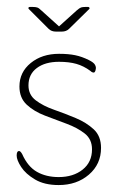

<svg xmlns="http://www.w3.org/2000/svg" viewBox="-20 -522 339 553"><path d="M150 -446 201 -492Q209 -499 213.5 -500.5Q218 -502 226 -502H234Q236 -502 237.5 -500Q239 -498 237 -496L179 -439Q171 -431 158 -431H141Q128 -431 120 -439L63 -496Q61 -498 62 -500Q63 -502 66 -502H74Q82 -502 87 -500.5Q92 -499 99 -492ZM256 -324 255 -319Q253 -313 250 -313Q245 -313 240 -318Q221 -332 200 -338Q179 -344 150 -344Q110 -344 86 -326Q62 -308 62 -276Q62 -249 83 -233Q104 -217 135.5 -206Q167 -195 198 -182Q229 -169 250 -149.5Q271 -130 271 -96Q271 -49 236 -19Q201 11 149 11Q108 11 81 -5Q54 -21 41 -41Q28 -61 28 -74Q28 -87 35 -87Q39 -87 44 -78Q60 -42 86.5 -27Q113 -12 149 -12Q191 -12 218 -33.5Q245 -55 245 -92Q245 -121 224 -137.5Q203 -154 172 -165.5Q141 -177 109.5 -189Q78 -201 57 -220.5Q36 -240 36 -273Q36 -314 68.5 -340.5Q101 -367 150 -367Q177 -367 196.5 -363Q216 -359 236 -349Q250 -342 253.5 -335.5Q257 -329 256 -324Z"/></svg>

Font: Zain ExtraLight
Style: Regular
Weight: 200
Designer: Zain,Boutros
Foundry: Mobile Telecommunications Company (Zain), 2024
Version: Version 1.51; ttfautohint (v1.8.4)